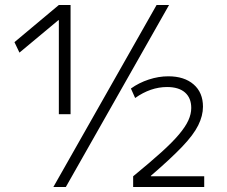

<svg xmlns="http://www.w3.org/2000/svg" viewBox="-20 -750 911 770"><path d="M194 0 608 -730H658L244 0ZM216 -292V-669H214L58 -539L38 -581L216 -730H263V-292ZM514 -43Q581 -98 626 -138.5Q671 -179 697.5 -210.5Q724 -242 735.5 -267.5Q747 -293 747 -317Q747 -357 722 -379Q697 -401 650 -401Q584 -401 522 -357L505 -395Q537 -418 576.5 -431Q616 -444 655 -444Q719 -444 756.5 -411.5Q794 -379 794 -322Q794 -286 775 -247.5Q756 -209 710 -161Q664 -113 585 -45V-43H799V0H514Z"/></svg>

Font: M PLUS 2 Light
Style: Regular
Weight: 300
Designer: Coji Morishita
Foundry: UNDERFOREST DESIGN
Version: Version 1.001